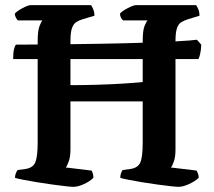

<svg xmlns="http://www.w3.org/2000/svg" viewBox="-20 -724 830 744"><path d="M264 0Q256 0 234 -2.5Q212 -5 182.5 -9Q153 -13 123 -18Q93 -23 69.5 -27.5Q46 -32 38 -35Q38 -44 41.5 -52.5Q45 -61 48 -65L77 -69Q108 -73 117 -95.5Q126 -118 126 -172V-564Q126 -606 133.5 -624Q141 -642 144 -645H49Q46 -648 42 -655Q38 -662 37 -671Q43 -678 55 -685.5Q67 -693 79.5 -698.5Q92 -704 98 -704H333Q337 -699 341.5 -687.5Q346 -676 346 -663L302 -650Q288 -646 276.5 -639Q265 -632 259 -615.5Q253 -599 253 -564V-394Q299 -394 353 -395.5Q407 -397 455 -400Q503 -403 533 -406V-564Q533 -607 540.5 -624.5Q548 -642 552 -645H457Q453 -648 449 -655Q445 -662 445 -671Q450 -678 462.5 -685.5Q475 -693 487.5 -698.5Q500 -704 506 -704H740Q744 -699 748.5 -688Q753 -677 753 -663L710 -650Q694 -645 682.5 -638Q671 -631 665.5 -614Q660 -597 660 -564V-144Q660 -117 654 -99Q648 -81 642 -75L742 -63Q744 -60 747 -52Q750 -44 750 -35Q735 -21 712 -10.5Q689 0 671 0Q664 0 641.5 -2.5Q619 -5 589.5 -9Q560 -13 530 -18Q500 -23 477 -27.5Q454 -32 446 -35Q446 -45 449 -53Q452 -61 455 -65L484 -69Q514 -73 523.5 -94Q533 -115 533 -172V-331H253V-144Q253 -117 246.5 -99Q240 -81 235 -75L335 -63Q337 -60 339.5 -52.5Q342 -45 342 -35Q328 -21 305 -10.5Q282 0 264 0ZM31 -495Q31 -521 34.5 -534Q38 -547 42 -551Q116 -551 202 -552Q288 -553 374 -554.5Q460 -556 536 -558.5Q612 -561 666.5 -564Q721 -567 743 -570L760 -551Q759 -531 756 -517Q753 -503 749 -495Z"/></svg>

Font: Texturina 72pt
Style: Bold
Weight: 700
Designer: Guillermo Torres Carreño
Foundry: Omnibus-Type
Version: Version 1.002; ttfautohint (v1.8.3)